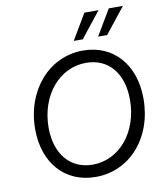

<svg xmlns="http://www.w3.org/2000/svg" viewBox="-100 -1012 956 1109"><g transform="rotate(-10 378.5 -457.0)"><path d="M372 16C573 16 721 -153 721 -382C721 -583 602 -716 424 -716C225 -716 74 -544 74 -316C74 -116 193 16 372 16ZM367 -57C236 -57 152 -156 152 -311C152 -500 272 -643 429 -643C561 -643 643 -545 643 -389C643 -200 524 -57 367 -57ZM382 -780H435L554 -930H471ZM525 -780H578L697 -930H614Z"/></g></svg>

Font: Uncut Sans
Style: Italic
Weight: 400
Italic angle: -11°
Designer: Kasper Nordkvist
Foundry: UNCUT.wtf
Version: Version 1.304;Glyphs 3.2 (3246)